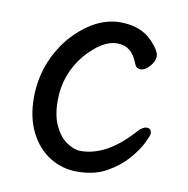

<svg xmlns="http://www.w3.org/2000/svg" viewBox="-64 -555 628 641"><g transform="rotate(10 250.0 -234.0)"><path d="M237 24Q187 24 145 -2Q103 -28 78 -77.5Q53 -127 53 -194Q53 -311 128 -403Q207 -492 294 -492Q365 -492 404 -450Q433 -420 433 -401Q433 -384 417.5 -366.5Q402 -349 386 -349Q373 -349 367 -363Q347 -421 296 -421Q246 -421 190 -357Q133 -288 133 -199Q133 -147 149.5 -113Q166 -79 190.5 -62.5Q215 -46 237 -46Q326 -46 412 -143Q428 -161 442 -161Q458 -161 458 -143Q458 -137 445 -110.5Q432 -84 405.5 -53.5Q379 -23 337.5 0.5Q296 24 237 24Z"/></g></svg>

Font: LXGW WenKai Mono TC
Style: Bold
Weight: 700
Designer: LXGW / Fontworks Inc.
Foundry: LXGW / Fontworks Inc.
Version: Version 1.330